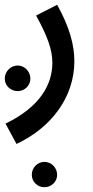

<svg xmlns="http://www.w3.org/2000/svg" viewBox="-53 -372 390 803"><path d="M16 230C158 164 258 37 258 -116C258 -183 238 -259 186 -352L98 -307C144 -223 166 -166 166 -110C166 -19 115 75 -30 145ZM21 9C50 9 74 -14 74 -43C74 -73 50 -98 21 -98C-9 -98 -33 -73 -33 -43C-33 -14 -9 9 21 9ZM133 411C162 411 186 388 186 359C186 330 162 305 133 305C103 305 80 330 80 359C80 388 103 411 133 411Z"/></svg>

Font: Noto Sans Arabic Cond Med
Style: Regular
Weight: 500
Width: 3
Designer: Monotype Design Team, Nadine Chahine, Nizar Qandah and Khaled Hosny
Foundry: Monotype Imaging Inc.
Version: Version 2.012